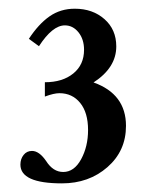

<svg xmlns="http://www.w3.org/2000/svg" viewBox="-20 -674 344 445"><path d="M123.5 -249Q27.3 -249 27.3 -292.5Q27.3 -305.7 34.7 -314.9Q42 -324.2 54.2 -324.2Q70.8 -324.2 86.9 -300.8Q103 -275.4 126.5 -275.4Q151.9 -275.4 168 -304.9Q184.1 -334.5 184.1 -372.6Q184.1 -413.1 165.8 -435.5Q147.5 -458 117.7 -458Q105 -458 84 -450.2V-483.4Q125 -483.4 149.9 -503.7Q174.8 -523.9 174.8 -558.6Q174.8 -583 161.9 -599.1Q148.9 -615.2 130.4 -615.2Q101.6 -615.2 70.3 -566.9L46.9 -584Q69.3 -618.2 94.7 -636Q120.1 -653.8 153.3 -653.8Q194.8 -653.8 222.2 -629.6Q249.5 -605.5 249.5 -566.4Q249.5 -517.1 196.8 -482.9Q272 -456.1 272 -382.3Q272 -324.2 229 -286.6Q186 -249 123.5 -249Z"/></svg>

Font: Elstob 6pt SemiBold
Style: Regular
Weight: 600
Designer: Peter S. Baker
Version: Version 1.015